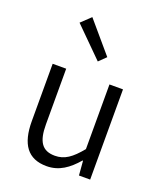

<svg xmlns="http://www.w3.org/2000/svg" viewBox="-157 -965 917 1080"><g transform="rotate(20 301.0 -425.0)"><path d="M251 13C326 13 380 -27 431 -86H434L441 0H508V-540H427V-153C373 -87 332 -58 275 -58C199 -58 168 -103 168 -207V-540H87V-197C87 -59 138 13 251 13ZM321 -639 363 -680 207 -863 150 -809Z"/></g></svg>

Font: Noto Sans CJK JP DemiLight
Style: Regular
Weight: 350
Designer: Ryoko NISHIZUKA (kana & ideographs); Paul D. Hunt (Latin, Greek & Cyrillic); Wenlong ZHANG (bopomofo); Sandoll Communica
Foundry: Adobe Systems Incorporated
Version: Version 1.004;PS 1.004;hotconv 1.0.82;makeotf.lib2.5.63406